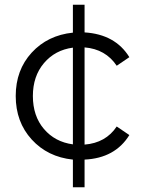

<svg xmlns="http://www.w3.org/2000/svg" viewBox="-20 -666 603 806"><path d="M286 120V4Q180 -7 113 -80.5Q46 -154 46 -263Q46 -372 113 -445Q180 -518 286 -529V-646H335V-530Q464 -522 523 -426L470 -390Q423 -460 335 -467V-59Q424 -66 470 -135L523 -99Q463 -2 335 4V120ZM118 -263Q118 -179 164.5 -124.5Q211 -70 286 -60V-466Q211 -456 164.5 -401Q118 -346 118 -263Z"/></svg>

Font: Belfius21
Style: Regular
Weight: 400
Designer: Montserrat's base design by Julieta Ulanovsky, modified by Coast SPRL for Belfius Bank NV.
Foundry: Montserrat's base design by Julieta Ulanovsky, modified by Coast SPRL for Belfius Bank NV.
Version: Version 2.000;FEAKit 1.0